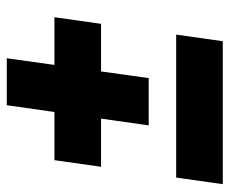

<svg xmlns="http://www.w3.org/2000/svg" viewBox="-74 -520 661 552"><g transform="rotate(-90 256.0 -243.5)"><path d="M72 -417H483L464 -283H53ZM230 -554H365L308 -146H172ZM22 -67H433L414 67H3Z"/></g></svg>

Font: Pathway Extreme Condensed Black
Style: Italic
Weight: 900
Width: 3
Italic angle: -8°
Version: Version 1.001;gftools[0.9.26]